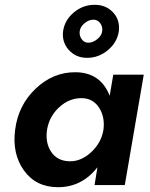

<svg xmlns="http://www.w3.org/2000/svg" viewBox="-20 -771 624 800"><path d="M243 -642Q250 -688 288 -719.5Q326 -751 374 -751Q422 -751 451.5 -719Q481 -687 475 -640Q468 -594 429.5 -562Q391 -530 343 -530Q296 -530 266.5 -563Q237 -596 243 -642ZM312 -640Q310 -622 320.5 -607.5Q331 -593 348 -593Q367 -593 385.5 -608Q404 -623 406 -642Q408 -660 397.5 -674.5Q387 -689 369 -689Q350 -689 332 -674Q314 -659 312 -640ZM43 -230Q56 -333 129 -402Q202 -471 295 -470Q399 -469 437 -372L452 -460H579L500 0H374L386 -74Q321 9 222 9Q130 9 80 -60.5Q30 -130 43 -230ZM176 -230Q168 -176 193.5 -138Q219 -100 270 -99Q318 -98 360 -137Q402 -176 411 -230Q418 -283 393 -322Q368 -361 322 -362Q269 -363 227 -324.5Q185 -286 176 -230Z"/></svg>

Font: Jost* 600 Semi
Style: Italic
Weight: 600
Italic angle: -10°
Version: Version 3.500